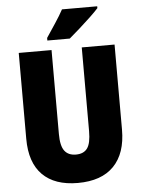

<svg xmlns="http://www.w3.org/2000/svg" viewBox="-61 -975 762 1032"><g transform="rotate(-5 319.5 -458.5)"><path d="M578 -255Q578 -127 511.5 -58.5Q445 10 317 10Q193 10 127 -56Q61 -122 61 -251V-714H238V-261Q238 -197 258.5 -170Q279 -143 320 -143Q362 -143 381.5 -170Q401 -197 401 -262V-714H578ZM503 -917Q487 -899 458.5 -872Q430 -845 398.5 -817Q367 -789 341 -767H220V-781Q244 -817 269.5 -855.5Q295 -894 313 -927H503Z"/></g></svg>

Font: Noto Sans Lao Looped Condensed Black
Style: Regular
Weight: 900
Width: 3
Designer: Mark Frömberg, Ben Mitchell
Foundry: The Fontpad Ltd
Version: Version 1.002; ttfautohint (v1.8.4.7-5d5b)